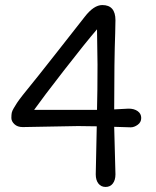

<svg xmlns="http://www.w3.org/2000/svg" viewBox="-20 -730 618 760"><path d="M432 -228 437 -40Q437 -17 426.5 -3.5Q416 10 398 10Q380 10 369.5 -3.5Q359 -17 359 -40L363 -230L289 -231L70 -227Q49 -227 37 -238.5Q25 -250 25 -263Q25 -276 26.5 -283.5Q28 -291 34.5 -302Q41 -313 47.5 -323Q54 -333 70 -353.5Q86 -374 101 -392Q117 -411 198 -514L315 -663Q351 -710 385 -710Q437 -710 437 -650Q437 -644 436 -599Q432 -494 432 -297L489 -300Q511 -300 525 -290Q539 -280 539 -263Q539 -246 525 -236Q511 -226 497.5 -226Q484 -226 432 -228ZM115 -295H364Q366 -368 366 -474L364 -614Q320 -563 234.5 -453Q149 -343 115 -295Z"/></svg>

Font: Delius
Style: Regular
Weight: 400
Designer: Natalia Raices
Foundry: Natalia Raices
Version: Version 1.001